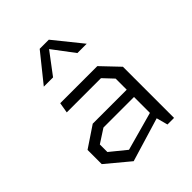

<svg xmlns="http://www.w3.org/2000/svg" viewBox="-225 -930 1071 1071"><g transform="rotate(-45 310.0 -395.0)"><path d="M479.5 0H531.5V-403.5L433 -507H140.5L130 -445H400L456 -385.5V-298H188L64 -215V-103L201.5 11.5L461.5 -67ZM134 -128.5V-188L215 -240.5H456V-115L228 -52ZM141 -637H214L310 -764.5L406 -637H479.5L346 -802.5H274Z"/></g></svg>

Font: Monaspace Krypton Light
Style: Regular
Weight: 300
Designer: Riley Cran & the Lettermatic Team
Foundry: Lettermatic
Version: Version 1.101 (Monaspace Krypton)